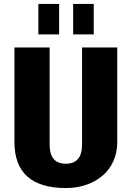

<svg xmlns="http://www.w3.org/2000/svg" viewBox="-20 -940 666 971"><path d="M313 11Q184 11 118.5 -47Q53 -105 53 -223V-700H231V-209Q231 -160 251.5 -136Q272 -112 313 -112Q395 -112 395 -209V-700H573V-223Q573 -168 553 -124Q533 -80 497.5 -50.5Q462 -21 415 -5Q368 11 313 11ZM279 -920V-766H174V-920ZM454 -920V-766H350V-920Z"/></svg>

Font: Pathway Extreme Condensed ExtraBold
Style: Regular
Weight: 800
Width: 3
Version: Version 1.001;gftools[0.9.26]